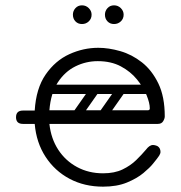

<svg xmlns="http://www.w3.org/2000/svg" viewBox="-20 -689 677 719"><path d="M366 10Q296 10 240.5 -19.5Q185 -49 150.5 -102Q116 -155 110 -225H66Q40 -225 40 -250Q40 -275 66 -275H110Q115 -358 151 -410Q187 -462 239.5 -486Q292 -510 348 -510Q387 -510 430.5 -497.5Q474 -485 511.5 -455.5Q549 -426 573 -376.5Q597 -327 597 -253Q597 -245 591 -235Q585 -225 571 -225H165Q171 -170 198 -128.5Q225 -87 268.5 -63.5Q312 -40 366 -40Q409 -40 439 -54.5Q469 -69 490 -89.5Q511 -110 527 -129Q533 -137 539.5 -141.5Q546 -146 553 -146Q557 -146 562.5 -144.5Q568 -143 571 -141Q581 -134 581 -120Q581 -114 576 -106Q571 -98 553 -76Q541 -61 517 -41Q493 -21 455.5 -5.5Q418 10 366 10ZM165 -276H533Q541 -276 541 -283Q541 -303 529 -332.5Q517 -362 493 -391.5Q469 -421 432.5 -440.5Q396 -460 346 -460Q302 -460 262.5 -440.5Q223 -421 196.5 -380.5Q170 -340 165 -276ZM451 -372H554V-337H451ZM345 -366Q358 -356 349 -343L283 -249Q274 -235 258 -246Q245 -256 254 -269L320 -363Q324 -368 331 -369.5Q338 -371 345 -366ZM443 -366Q456 -356 447 -343L381 -249Q372 -235 356 -246Q343 -256 352 -269L418 -363Q422 -368 429 -369.5Q436 -371 443 -366ZM147 -259Q147 -276 164 -276H496Q513 -276 513 -259Q513 -241 497 -241H165Q147 -241 147 -259ZM147 -355Q147 -372 164 -372H496Q513 -372 513 -355Q513 -337 497 -337H165Q147 -337 147 -355ZM407 -599Q392 -599 382.5 -609Q373 -619 373 -634Q373 -648 382.5 -658.5Q392 -669 407 -669Q422 -669 432.5 -658.5Q443 -648 443 -634Q443 -619 432.5 -609Q422 -599 407 -599ZM287 -599Q272 -599 262.5 -609Q253 -619 253 -634Q253 -648 262.5 -658.5Q272 -669 287 -669Q302 -669 312.5 -658.5Q323 -648 323 -634Q323 -619 312.5 -609Q302 -599 287 -599Z"/></svg>

Font: Agu Display Uzo
Style: Regular
Weight: 400
Designer: Oluwaseun Badejo
Version: Version 1.103